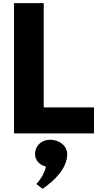

<svg xmlns="http://www.w3.org/2000/svg" viewBox="-20 -845 684 1216"><path d="M256.8 -825H68.8V0H575.2V-165H256.8ZM296.7 40C357.2 40 405.6 80 405.6 130C405.6 223 324.5 299 249.8 351L209.8 320C209.8 320 256.8 275 271.3 210C230.8 201 201.8 170 201.8 130C201.8 80 241.8 40 296.7 40Z"/></svg>

Font: Hussar
Style: BdSuprExt
Weight: 700
Foundry: Cannot Into Space Fonts
Version: Version 2.00